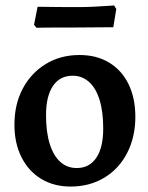

<svg xmlns="http://www.w3.org/2000/svg" viewBox="-20 -673 542 705"><path d="M239 12Q178 12 131.5 -16Q85 -44 59 -95.5Q33 -147 33 -215Q33 -290 63.5 -347.5Q94 -405 148 -438Q202 -471 272 -471Q335 -471 381 -443Q427 -415 452 -364Q477 -313 477 -244Q477 -170 447 -111.5Q417 -53 363 -20.5Q309 12 239 12ZM262 -56Q308 -56 333.5 -93.5Q359 -131 359 -201Q359 -263 345.5 -306.5Q332 -350 306.5 -372.5Q281 -395 247 -395Q200 -395 174.5 -357.5Q149 -320 149 -250Q149 -187 163 -143.5Q177 -100 202 -78Q227 -56 262 -56ZM114 -571 105 -582 118 -648Q118 -648 133.5 -648Q149 -648 173 -647.5Q197 -647 223.5 -647Q250 -647 272 -647Q297 -647 326.5 -648.5Q356 -650 377.5 -651.5Q399 -653 399 -653L407 -640L396 -573L255 -572Q226 -572 193 -572Q160 -572 137 -571.5Q114 -571 114 -571Z"/></svg>

Font: Alegreya SemiBold
Style: Regular
Weight: 600
Designer: Juan Pablo del Peral
Foundry: Huerta Tipografica
Version: Version 2.009